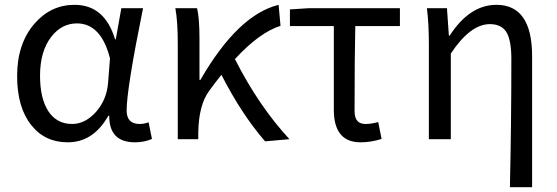

<svg xmlns="http://www.w3.org/2000/svg" viewBox="-20 -577 2310 796"><path d="M110 -58Q51 -131 51 -262Q51 -396 123 -479Q191 -557 289 -557Q414 -557 457 -414H460L483 -543H573Q505 -208 505 -119Q505 -63 559 -63Q577 -63 596 -70L610 -1Q578 13 540 13Q432 13 433 -97H429Q367 13 261 13Q166 13 110 -58ZM378 -113Q422 -163 428 -232L436 -335Q399 -480 299 -480Q236 -480 193 -425Q146 -365 146 -263Q146 -168 181 -115Q216 -63 279 -63Q333 -63 378 -113Z M1079 9Q981 -104 898 -267Q870 -232 847 -200Q804 -142 802 -28V0H717V-394Q717 -490 707 -543H797Q807 -502 807 -416V-246H811Q966 -515 1135 -557L1143 -470Q1055 -442 954 -332Q1053 -137 1180 0Z M1364 -122V-469H1182V-538L1260 -543H1638V-469H1453Q1450 -346 1450 -116Q1450 -63 1495 -63Q1519 -63 1548 -71L1562 -1Q1518 13 1475 13Q1364 13 1364 -122Z M2094 199Q2100 -67 2100 -332Q2100 -409 2080 -443Q2059 -477 2011 -477Q1930 -477 1849 -355V0H1758V-394Q1758 -478 1750 -543H1833L1841 -429H1844Q1927 -557 2038 -557Q2186 -557 2186 -344V199Z"/></svg>

Font: KaiGen Gothic CN Regular
Style: Regular
Weight: 400
Designer: Ryoko NISHIZUKA  (kana & ideographs); Paul D. Hunt (Latin, Greek & Cyrillic); Wenlong ZHANG  (bopomofo); Sandoll Communi
Foundry: Adobe Systems Incorporated
Version: Version 1.002.20150501